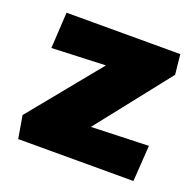

<svg xmlns="http://www.w3.org/2000/svg" viewBox="-85 -517 619 606"><g transform="rotate(20 224.5 -213.5)"><path d="M21 -76 270 -381 334 -318 34 -306 41 -427H423L430 -360L180 -43L128 -111L429 -121L421 0H34Z"/></g></svg>

Font: Ysabeau Office Black
Style: Regular
Weight: 900
Designer: Christian Thalmann (Catharsis Fonts)
Version: Version 2.001;gftools[0.9.30]; featfreeze: tnum,lnum,ss02